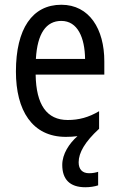

<svg xmlns="http://www.w3.org/2000/svg" viewBox="-20 -566 502 808"><path d="M311 117C311 77 337 31 397 -24V-98C353 -72 312 -61 265 -61C177 -61 132 -125 130 -252H419V-308C419 -444 356 -546 238 -546C116 -546 47 -445 47 -265C47 -102 115 10 257 10C274 10 291 9 306 7C271 38 242 82 242 128C242 188 273 222 339 222C359 222 378 219 393 214V157C384 160 371 163 355 163C327 163 311 147 311 117ZM238 -478C307 -478 337 -407 338 -318H131C137 -425 174 -478 238 -478Z"/></svg>

Font: Noto Sans Sinhala UI Condensed
Style: Regular
Weight: 400
Width: 3
Designer: Jelle Bosma - Monotype Design Team
Foundry: Monotype Imaging Inc.
Version: Version 2.006